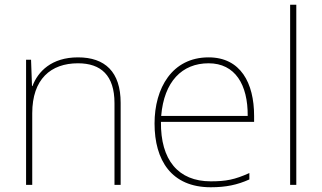

<svg xmlns="http://www.w3.org/2000/svg" viewBox="-20 -873 1360 810"><path d="M309 -631C197 -631 140 -571 117 -510H115L111 -621H90V-93H116V-395C116 -539 194 -606 309 -606C406 -606 463 -555 463 -438V-93H489V-439C489 -570 423 -631 309 -631Z M860 -631C706 -631 632 -501 632 -352C632 -197 703 -83 869 -83C933 -83 981 -93 1032 -116V-143C970 -115 933 -108 869 -108C732 -108 657 -198 659 -359H1052V-384C1052 -523 995 -631 860 -631ZM860 -606C972 -606 1026 -516 1025 -384H660C672 -529 748 -606 860 -606Z M1230 -93V-853H1204V-93Z"/></svg>

Font: Noto Sans Kannada UI Thin
Style: Regular
Weight: 100
Designer: Jelle Bosma - Monotype Design Team
Foundry: Monotype Imaging Inc.
Version: Version 2.005